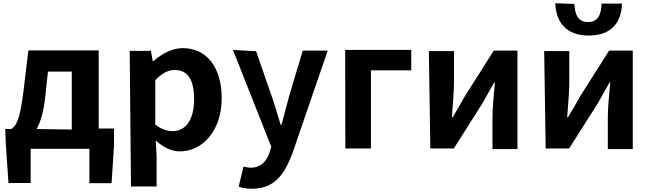

<svg xmlns="http://www.w3.org/2000/svg" viewBox="-20 -870 3987 1177"><path d="M16 19 32 252H168V42H528V253H664L679 21V-82H585V-561H154L124 -312C102 -134 79 -96 48 -79H12ZM205 -79C229 -124 248 -187 257 -274L274 -431H420V-76Z M783 273H940V90L935 -9C981 34 1031 58 1083 58C1215 58 1339 -61 1339 -268C1339 -453 1250 -575 1100 -575C1035 -575 972 -540 921 -496H916L905 -558H775ZM932 -114V-379C974 -421 1010 -441 1051 -441C1134 -441 1170 -377 1170 -261C1170 -129 1113 -66 1039 -66C1006 -66 967 -77 928 -110Z M1408 -564 1643 30 1632 66C1614 119 1579 158 1517 158C1502 158 1484 154 1473 151L1443 274C1466 282 1489 287 1524 287C1659 287 1723 205 1775 63L1989 -560H1836L1752 -279C1737 -222 1721 -163 1706 -106H1700C1682 -164 1666 -222 1647 -276L1550 -556Z M2097 40H2254V-439H2501V-564H2096Z M2618 40H2762L2939 -239C2958 -274 2990 -330 3010 -365H3014C3007 -289 2999 -209 2999 -147V44H3152V-560H3007L2829 -279C2810 -243 2776 -187 2755 -151H2750C2755 -225 2763 -306 2763 -366V-557H2609Z M3325 40H3469L3646 -239C3665 -274 3697 -330 3717 -365H3721C3714 -289 3706 -209 3706 -147V44H3859V-560H3714L3536 -279C3517 -243 3483 -187 3462 -151H3457C3462 -225 3470 -306 3470 -366V-557H3316ZM3384 -850C3388 -735 3450 -652 3589 -652C3729 -652 3790 -734 3793 -848H3668C3665 -779 3646 -735 3585 -735C3524 -735 3505 -778 3501 -846Z"/></svg>

Font: GenEiGothic-pro-Regular
Style: Bold
Weight: 700
Designer: Ryoko NISHIZUKA (kana & ideographs); Paul D. Hunt (Latin, Greek & Cyrillic); Wenlong ZHANG (bopomofo); Sandoll Communica
Foundry: Adobe Systems Incorporated; o_tamon
Version: Version 1.000.140830